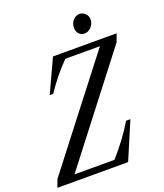

<svg xmlns="http://www.w3.org/2000/svg" viewBox="-176 -1060 997 1170"><g transform="rotate(-20 322.5 -475.0)"><path d="M-8.5 0 10 -50.5 530 -722.5H306Q265.5 -682.5 228.5 -636.2Q191.5 -590 163.5 -547H140.5L240 -761.5H652.5L634 -710.5L117.5 -41.5H376.5Q420 -90.5 457.8 -141.2Q495.5 -192 524.5 -241H552.5L450 0ZM470.5 -827Q447 -827 433.2 -842.2Q419.5 -857.5 419.5 -882.5Q419.5 -910.5 437.8 -930.2Q456 -950 480 -950Q500.5 -950 516.5 -934.2Q532.5 -918.5 532.5 -896Q532.5 -868.5 513.2 -847.8Q494 -827 470.5 -827Z"/></g></svg>

Font: Libre Caslon Condensed
Style: Italic
Weight: 400
Italic angle: -22.583°
Designer: Pablo Impallari, Rodrigo Fuenzalida, Katja Schimmel, Ertekin Erdin
Foundry: Pablo Impallari, Rodrigo Fuenzalida
Version: Version 2.000;gftools[0.9.33]